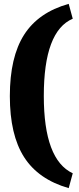

<svg xmlns="http://www.w3.org/2000/svg" viewBox="-20 -810 409 995"><path d="M336 -790 357 -713Q207 -649 207 -313Q207 18 357 88L336 165Q179 120 105 4.5Q31 -111 31 -312Q31 -514 105 -630Q179 -746 336 -790Z"/></svg>

Font: Exo 2.0 Extra Bold
Style: Regular
Weight: 800
Designer: Natanael Gama
Version: Version 1.001;PS 001.001;hotconv 1.0.70;makeotf.lib2.5.58329